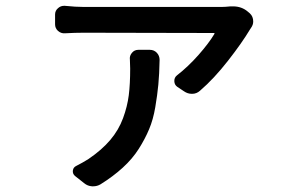

<svg xmlns="http://www.w3.org/2000/svg" viewBox="-20 -573 1040 669"><path d="M432.6 -365.2Q430.7 -377.9 439.5 -388.7Q448.2 -399.4 461.9 -399.4H502Q516.6 -399.4 526.4 -389.2Q536.1 -378.9 536.1 -364.3Q535.2 -314.5 531.7 -278.3Q528.3 -242.2 521 -199.2Q513.7 -156.2 499.5 -122.6Q485.4 -88.9 463.4 -54.2Q441.4 -19.5 407.7 11.2Q374 42 330.1 69.3Q318.4 76.2 304.7 76.2Q302.7 76.2 300.8 76.2Q285.2 75.2 273.4 65.4L241.2 40Q232.4 32.2 233.9 21Q235.4 9.8 246.1 4.9Q267.6 -5.9 289.1 -19.5Q335 -50.8 364.3 -85.4Q393.6 -120.1 408.7 -161.1Q423.8 -202.1 428.7 -241.2Q433.6 -280.3 433.6 -334Q433.6 -348.6 432.6 -365.2ZM783.2 -550.8Q788.1 -550.8 792 -550.8Q822.3 -550.8 843.8 -532.2L850.6 -526.4Q862.3 -515.6 862.3 -498Q862.3 -486.3 854.5 -475.6Q852.5 -472.7 850.6 -469.7Q823.2 -423.8 774.4 -361.3Q725.6 -298.8 676.8 -256.8Q665 -246.1 649.4 -246.1Q649.4 -246.1 648.4 -246.1Q633.8 -246.1 621.1 -254.9L597.7 -270.5Q587.9 -277.3 587.4 -290Q586.9 -302.7 596.7 -310.5Q635.7 -340.8 671.9 -381.8Q708 -422.9 726.6 -454.1Q729.5 -458 724.6 -458L271.5 -459Q241.2 -459 206.1 -457Q192.4 -456.1 182.1 -465.3Q171.9 -474.6 171.9 -488.3V-522.5Q171.9 -536.1 182.6 -544.9Q191.4 -552.7 203.1 -552.7Q205.1 -552.7 206.1 -552.7Q244.1 -548.8 271.5 -548.8H752Q764.6 -548.8 783.2 -550.8Z"/></svg>

Font: Gen Jyuu Gothic L Monospace Medium
Style: Regular
Weight: 500
Designer: [Source Han Sans]
Ryoko NISHIZUKA  (kana & ideographs); Paul D. Hunt (Latin, Greek & Cyrillic); Wenlong ZHANG  (bopomofo
Version: Version 1.002.20150607